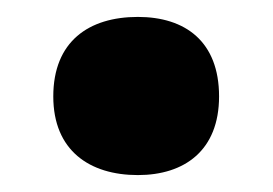

<svg xmlns="http://www.w3.org/2000/svg" viewBox="-20 -467 323 227"><path d="M43 -353C43 -289 86 -260 143 -260C198 -260 239 -289 239 -353C239 -418 199 -447 143 -447C85 -447 43 -418 43 -353Z"/></svg>

Font: Noto Sans Kannada SemiCondensed Black
Style: Regular
Weight: 900
Width: 4
Designer: Jelle Bosma - Monotype Design Team
Foundry: Monotype Imaging Inc.
Version: Version 2.005